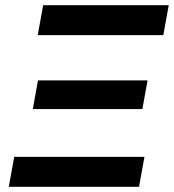

<svg xmlns="http://www.w3.org/2000/svg" viewBox="-20 -723 673 743"><path d="M612 -587 633 -703H147L126 -587ZM518 0 539 -116H35L14 0ZM531 -301 551 -412H127L107 -301Z"/></svg>

Font: Geom Medium
Style: Italic
Weight: 500
Italic angle: -10°
Version: Version 1.102